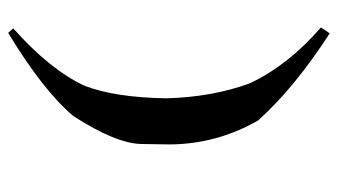

<svg xmlns="http://www.w3.org/2000/svg" viewBox="-194 -548 807 458"><g transform="rotate(90 209.0 -319.5)"><path d="M59 64 48 52Q147 -36 185 -118Q213 -190 215 -313Q212 -424 179 -513Q136 -604 46 -682L60 -703Q190 -619 268 -532Q325 -432 325 -319Q325 -315 324 -254Q323 -193 257 -91Q196 -19 59 64Z"/></g></svg>

Font: Xiangcui Kesong Xiangcui Kesong
Style: Regular
Weight: 400
Version: Version 1.501;March 28, 2024;FontCreator 14.0.0.2814 64-bit